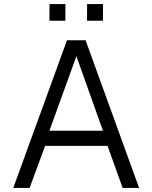

<svg xmlns="http://www.w3.org/2000/svg" viewBox="-20 -920 746 940"><path d="M45 0 308 -723H399L661 0H580.5L506.5 -206H201L125 0ZM222 -280H484L354 -645ZM406 -818.5 406.5 -900H484.5L484 -818.5ZM222 -818.5 222.5 -900H300.5L300 -818.5Z"/></svg>

Font: Public Sans Light
Style: Regular
Weight: 300
Designer: The Public Sans Project Authors: Dan O. Williams and USWDS (Libre Franklin designed by Pablo Impallari and Rodrigo Fuenz
Version: Version 1.007